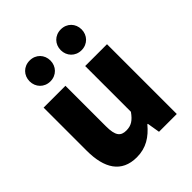

<svg xmlns="http://www.w3.org/2000/svg" viewBox="-227 -956 1107 1107"><g transform="rotate(-45 327.0 -402.0)"><path d="M201 -648C251 -648 286 -686 286 -733C286 -781 251 -818 201 -818C151 -818 116 -781 116 -733C116 -686 151 -648 201 -648ZM455 -648C505 -648 540 -686 540 -733C540 -781 505 -818 455 -818C405 -818 370 -781 370 -733C370 -686 405 -648 455 -648ZM244 14C321 14 374 -22 421 -78H425L438 0H583V-569H405V-196C375 -154 350 -138 310 -138C265 -138 244 -161 244 -239V-569H66V-217C66 -75 119 14 244 14Z"/></g></svg>

Font: Noto Sans JP Black
Style: Regular
Weight: 900
Designer: Ryoko NISHIZUKA  (kana, bopomofo & ideographs); Paul D. Hunt (Latin, Greek & Cyrillic); Sandoll Communications , Soo-you
Foundry: Adobe
Version: Version 2.002;hotconv 1.0.116;makeotfexe 2.5.65601